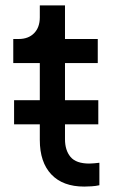

<svg xmlns="http://www.w3.org/2000/svg" viewBox="-20 -683 436 709"><path d="M32 -224H127V-166Q127 -84 169.5 -39Q212 6 291 6Q302 6 318 5Q334 4 347 1V-82Q338 -81 328 -80Q318 -79 310 -79Q261 -79 240.5 -103.5Q220 -128 220 -169V-224H343V-313H220V-450H341V-539H220V-663H127V-619Q127 -582 106 -560.5Q85 -539 49 -539H29V-450H127V-313H32Z"/></svg>

Font: Plus Jakarta Sans Medium
Style: Regular
Weight: 500
Designer: Gumpita Rahayu
Foundry: Tokotype
Version: Version 2.004; ttfautohint (v1.8.3)